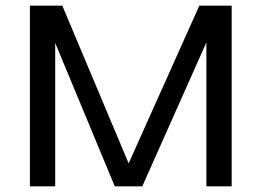

<svg xmlns="http://www.w3.org/2000/svg" viewBox="-20 -661 927 681"><path d="M175.8 0V-508.7L387.1 0H484.6L712 -510.5V0H801.7V-641H687L436.3 -81.5L200.9 -641H86.1V0Z"/></svg>

Font: Estedad-VF-FD Black
Style: Regular
Weight: 900
Designer: Amin Abedi
Version: Version 4.000